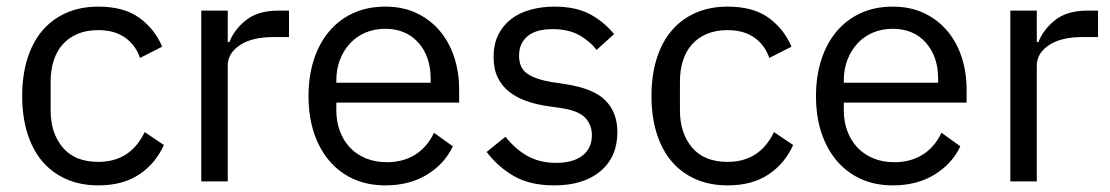

<svg xmlns="http://www.w3.org/2000/svg" viewBox="-20 -548 3354 580"><path d="M277 12Q223 12 180 -7Q137 -26 107.5 -61Q78 -96 62.5 -146Q47 -196 47 -258Q47 -320 62.5 -370Q78 -420 107.5 -455Q137 -490 180 -509Q223 -528 277 -528Q354 -528 400.5 -494.5Q447 -461 470 -407L403 -373Q389 -413 357 -435Q325 -457 277 -457Q241 -457 214 -445.5Q187 -434 169 -413.5Q151 -393 142 -364.5Q133 -336 133 -302V-214Q133 -146 169.5 -102.5Q206 -59 277 -59Q374 -59 417 -149L475 -110Q450 -54 400.5 -21Q351 12 277 12Z M588 0V-516H668V-421H673Q687 -458 723 -487Q759 -516 822 -516H853V-436H806Q741 -436 704.5 -411.5Q668 -387 668 -350V0Z M1144 12Q1091 12 1048.5 -7Q1006 -26 975.5 -61.5Q945 -97 928.5 -146.5Q912 -196 912 -258Q912 -319 928.5 -369Q945 -419 975.5 -454.5Q1006 -490 1048.5 -509Q1091 -528 1144 -528Q1196 -528 1237 -509Q1278 -490 1307 -456.5Q1336 -423 1351.5 -377Q1367 -331 1367 -276V-238H996V-214Q996 -181 1006.5 -152.5Q1017 -124 1036.5 -103Q1056 -82 1084.5 -70Q1113 -58 1149 -58Q1198 -58 1234.5 -81Q1271 -104 1291 -147L1348 -106Q1323 -53 1270 -20.5Q1217 12 1144 12ZM1144 -461Q1111 -461 1084 -449.5Q1057 -438 1037.5 -417Q1018 -396 1007 -367.5Q996 -339 996 -305V-298H1281V-309Q1281 -378 1243.5 -419.5Q1206 -461 1144 -461Z M1654 12Q1582 12 1533.5 -15.5Q1485 -43 1450 -89L1507 -135Q1537 -97 1574 -76.5Q1611 -56 1660 -56Q1711 -56 1739.5 -78Q1768 -100 1768 -140Q1768 -170 1748.5 -191.5Q1729 -213 1678 -221L1637 -227Q1601 -232 1571 -242.5Q1541 -253 1518.5 -270.5Q1496 -288 1483.5 -314Q1471 -340 1471 -376Q1471 -414 1485 -442.5Q1499 -471 1523.5 -490Q1548 -509 1582 -518.5Q1616 -528 1655 -528Q1718 -528 1760.5 -506Q1803 -484 1835 -445L1782 -397Q1765 -421 1732 -440.5Q1699 -460 1649 -460Q1599 -460 1573.5 -438.5Q1548 -417 1548 -380Q1548 -342 1573.5 -325Q1599 -308 1647 -300L1687 -294Q1773 -281 1809 -244.5Q1845 -208 1845 -149Q1845 -74 1794 -31Q1743 12 1654 12Z M2178 12Q2124 12 2081 -7Q2038 -26 2008.5 -61Q1979 -96 1963.5 -146Q1948 -196 1948 -258Q1948 -320 1963.5 -370Q1979 -420 2008.5 -455Q2038 -490 2081 -509Q2124 -528 2178 -528Q2255 -528 2301.5 -494.5Q2348 -461 2371 -407L2304 -373Q2290 -413 2258 -435Q2226 -457 2178 -457Q2142 -457 2115 -445.5Q2088 -434 2070 -413.5Q2052 -393 2043 -364.5Q2034 -336 2034 -302V-214Q2034 -146 2070.5 -102.5Q2107 -59 2178 -59Q2275 -59 2318 -149L2376 -110Q2351 -54 2301.5 -21Q2252 12 2178 12Z M2677 12Q2624 12 2581.5 -7Q2539 -26 2508.5 -61.5Q2478 -97 2461.5 -146.5Q2445 -196 2445 -258Q2445 -319 2461.5 -369Q2478 -419 2508.5 -454.5Q2539 -490 2581.5 -509Q2624 -528 2677 -528Q2729 -528 2770 -509Q2811 -490 2840 -456.5Q2869 -423 2884.5 -377Q2900 -331 2900 -276V-238H2529V-214Q2529 -181 2539.5 -152.5Q2550 -124 2569.5 -103Q2589 -82 2617.5 -70Q2646 -58 2682 -58Q2731 -58 2767.5 -81Q2804 -104 2824 -147L2881 -106Q2856 -53 2803 -20.5Q2750 12 2677 12ZM2677 -461Q2644 -461 2617 -449.5Q2590 -438 2570.5 -417Q2551 -396 2540 -367.5Q2529 -339 2529 -305V-298H2814V-309Q2814 -378 2776.5 -419.5Q2739 -461 2677 -461Z M3032 0V-516H3112V-421H3117Q3131 -458 3167 -487Q3203 -516 3266 -516H3297V-436H3250Q3185 -436 3148.5 -411.5Q3112 -387 3112 -350V0Z"/></svg>

Font: IBM Plex Sans Thai Looped
Style: Regular
Weight: 400
Designer: Mike Abbink, Paul van der Laan, Pieter van Rosmalen, Ben Mitchell, Mark Frömberg
Foundry: Bold Monday
Version: Version 1.1